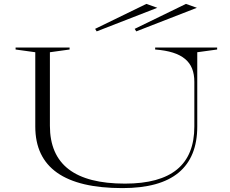

<svg xmlns="http://www.w3.org/2000/svg" viewBox="-20 -952 1180 985"><path d="M608 13Q385 13 273 -66Q161 -145 161 -303V-684L60 -698V-708H337V-698L236 -684V-307Q236 -158 332 -84Q428 -10 621 -10Q800 -10 888.5 -83Q977 -156 977 -303V-532Q977 -571 965.5 -600Q954 -629 929.5 -649.5Q905 -670 867 -682Q829 -694 776 -698V-708H1094V-698L992 -684V-303Q992 -146 896.5 -66.5Q801 13 608 13ZM679 -791 671 -804 934 -932 990 -912ZM476 -791 468 -804 731 -932 787 -912Z"/></svg>

Font: Kalnia Expanded ExtraLight
Style: Regular
Weight: 250
Width: 7
Designer: Frida Medrano
Foundry: Frida Medrano
Version: Version 1.105